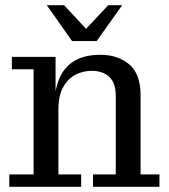

<svg xmlns="http://www.w3.org/2000/svg" viewBox="-20 -723 655 743"><path d="M340 0V-48H428V-352Q428 -402 403 -425.5Q378 -449 334 -449Q301 -449 271.5 -433.5Q242 -418 224 -385Q206 -352 206 -298H189Q189 -370 209 -417.5Q229 -465 269 -488Q309 -511 368 -511Q436 -511 480 -474Q524 -437 524 -355V-48H597V0ZM16 0V-48H110V-455H26V-503H195V-347L206 -349V-48H294V0ZM259 -564 161 -703H228L334 -589H292L399 -703H453L354 -564Z"/></svg>

Font: Montagu Slab
Style: Bold
Weight: 700
Designer: Florian Karsten
Foundry: Florian Karsten
Version: Version 1.000